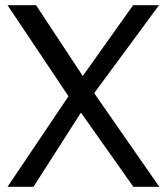

<svg xmlns="http://www.w3.org/2000/svg" viewBox="-20 -720 639 740"><path d="M594 0H494L292 -286L109 0H9L244 -349L9 -700H119L299 -427L493 -700H593L343 -361Z"/></svg>

Font: Cabin
Style: Regular
Weight: 400
Designer: Pablo Impallari
Foundry: Pablo Impallari
Version: Version 1.007